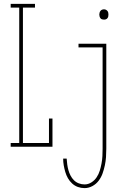

<svg xmlns="http://www.w3.org/2000/svg" viewBox="-20 -755 640 988"><path d="M35 0V-19H79V-716H35V-735H160V-716H98V-19H232V-145H250V0ZM515 -654Q510 -654 505 -655.5Q500 -657 497 -661Q494 -665 492.5 -670Q491 -675 491 -680Q491 -685 492.5 -690Q494 -695 497 -699Q500 -703 505 -705Q510 -707 515 -707Q520 -707 524.5 -705Q529 -703 532.5 -699Q536 -695 537 -690Q538 -685 538 -680Q538 -675 537 -670Q536 -665 532.5 -661Q529 -657 524.5 -655.5Q520 -654 515 -654ZM415 213Q397 213 380.5 207Q364 201 351 189Q338 177 329.5 162Q321 147 316 130Q311 113 308 96Q305 79 305 61H323Q324 76 326 91Q328 106 332 120.5Q336 135 343 148.5Q350 162 360.5 172.5Q371 183 385.5 188.5Q400 194 415 194Q434 194 450.5 183.5Q467 173 477.5 157Q488 141 493.5 123Q499 105 502.5 86Q506 67 507 48Q508 29 508 10V-511H384V-530H527V10Q527 32 525.5 53.5Q524 75 519.5 96Q515 117 508 137Q501 157 488 174.5Q475 192 455.5 202.5Q436 213 415 213Z"/></svg>

Font: Iosevka Curly Slab ThEx
Style: Regular
Weight: 100
Width: 7
Monospace: yes
Designer: Belleve Invis
Foundry: Belleve Invis
Version: Version 11.1.0; ttfautohint (v1.8.3)